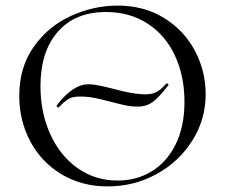

<svg xmlns="http://www.w3.org/2000/svg" viewBox="-20 -656 806 688"><path d="M49 -312Q49 -415 101 -488.5Q153 -562 234.5 -599Q316 -636 401 -636Q496 -636 568 -591.5Q640 -547 678.5 -474Q717 -401 717 -319Q717 -228 669 -152Q621 -76 540.5 -32Q460 12 366 12Q273 12 200.5 -31.5Q128 -75 88.5 -149.5Q49 -224 49 -312ZM641 -291Q641 -384 606.5 -457.5Q572 -531 508 -572Q444 -613 360 -613Q249 -613 187 -542Q125 -471 125 -347Q125 -253 160 -175.5Q195 -98 258 -53.5Q321 -9 402 -9Q469 -9 523.5 -42Q578 -75 609.5 -139Q641 -203 641 -291ZM576 -357H577Q580 -357 582.5 -354.5Q585 -352 583 -350Q547 -304 525 -289Q503 -274 476 -274Q451 -274 429.5 -278.5Q408 -283 374 -292Q340 -301 316.5 -305.5Q293 -310 266 -310Q242 -310 229.5 -303.5Q217 -297 206 -286.5Q195 -276 190 -271H189Q187 -271 184.5 -273.5Q182 -276 183 -278Q241 -354 297 -354Q315 -354 338.5 -349Q362 -344 385 -338Q457 -318 500 -318Q528 -318 544 -328Q560 -338 576 -357Z"/></svg>

Font: Cormorant Garamond
Style: Regular
Weight: 400
Designer: Christian Thalmann (Catharsis Fonts)
Version: Version 3.000